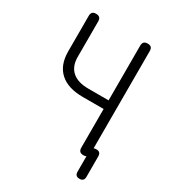

<svg xmlns="http://www.w3.org/2000/svg" viewBox="-207 -858 1014 1117"><g transform="rotate(30 300.0 -300.0)"><path d="M421 -282H281Q181 -282 128 -330Q75 -378 75 -469V-708Q75 -724 82.5 -732Q90 -740 106.5 -740Q123 -740 131 -732Q139 -724 139 -708V-469Q139 -406 176.5 -373Q214 -340 285 -340H421V-708Q421 -724 429 -732Q437 -740 453.5 -740Q470 -740 477.5 -732Q485 -724 485 -708V-55Q492 -58 502 -58Q517 -58 524.5 -50.5Q532 -43 532 -27V110Q532 125 524.5 132.5Q517 140 502 140Q487 140 479.5 132.5Q472 125 472 110V6Q464 10 453 10Q437 10 429 2Q421 -6 421 -22Z"/></g></svg>

Font: Maple Mono NL ExtraLight
Style: Regular
Weight: 275
Monospace: yes
Designer: subframe7536
Version: Version 7.000